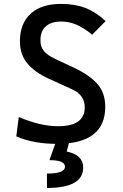

<svg xmlns="http://www.w3.org/2000/svg" viewBox="-20 -723 626 978"><path d="M269 9.8Q150.9 9.8 63 -28.3L75.7 -127Q129.4 -104 179.4 -92Q229.5 -80.1 276.9 -80.1Q411.6 -80.1 411.6 -176.8Q411.6 -238.8 348.1 -267.6L228 -322.3Q157.2 -354.5 119.4 -399.9Q81.5 -445.3 81.5 -512.7Q81.5 -603.5 136.2 -653.3Q190.9 -703.1 291 -703.1Q360.8 -703.1 414.6 -682.6Q468.3 -662.1 518.1 -615.7L449.7 -546.4Q406.7 -581.5 369.4 -597.4Q332 -613.3 291.5 -613.3Q241.2 -613.3 213.6 -589.1Q186 -564.9 186 -517.6Q186 -483.9 204.1 -462.6Q222.2 -441.4 257.3 -424.8L358.9 -377Q436 -340.8 476.1 -295.4Q516.1 -250 516.1 -178.7Q516.1 9.8 269 9.8ZM219.2 234.4V161.1Q311 161.1 311 126Q311 92.8 231.9 92.8L265.6 -2.9L332 2.4L319.8 48.8Q403.8 66.4 403.8 130.4Q403.8 234.4 219.2 234.4Z"/></svg>

Font: Cascadia Mono PL
Style: Regular
Weight: 400
Monospace: yes
Designer: Aaron Bell
Foundry: Saja Typeworks
Version: Version 2404.023; ttfautohint (v1.8.4)